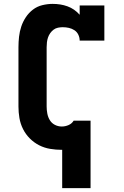

<svg xmlns="http://www.w3.org/2000/svg" viewBox="-20 -763 640 988"><path d="M300 205V8Q299 8 298.5 8Q298 8 298 8Q268 8 238 3Q208 -2 181.5 -15.5Q155 -29 133.5 -50.5Q112 -72 98.5 -99Q85 -126 80 -155.5Q75 -185 75 -215V-520Q75 -547 78 -574Q81 -601 89.5 -626.5Q98 -652 113 -674.5Q128 -697 149.5 -713.5Q171 -730 198 -736.5Q225 -743 251 -743Q271 -743 290 -740Q309 -737 327 -730.5Q345 -724 361 -713Q377 -702 390 -687V-735H517V-554H390Q390 -570 383 -584.5Q376 -599 363 -607.5Q350 -616 334.5 -619.5Q319 -623 303 -623Q291 -623 278.5 -620.5Q266 -618 256 -610.5Q246 -603 238.5 -592.5Q231 -582 227 -570Q223 -558 221.5 -545.5Q220 -533 220 -520V-215Q220 -197 223.5 -178.5Q227 -160 236.5 -144.5Q246 -129 262.5 -120.5Q279 -112 298 -112Q316 -112 333 -119.5Q350 -127 359 -142H360H446V205Z"/></svg>

Font: Iosevka Slab Heavy Extended
Style: Regular
Weight: 900
Width: 7
Monospace: yes
Designer: Belleve Invis
Foundry: Belleve Invis
Version: Version 11.1.0; ttfautohint (v1.8.3)